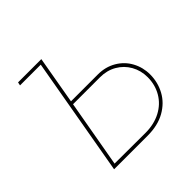

<svg xmlns="http://www.w3.org/2000/svg" viewBox="-175 -869 1039 1039"><g transform="rotate(-45 344.5 -350.0)"><path d="M98 -700H274L259 -681H94ZM147 -20 392 -19Q458 -19 508.5 -45.5Q559 -72 586.5 -119Q614 -166 614 -224Q614 -275 590.5 -316.5Q567 -358 525.5 -382Q484 -406 431 -406H212L216 -425H434Q492 -425 538 -398Q584 -371 609 -325Q634 -279 634 -225Q634 -165 606 -113.5Q578 -62 523 -31Q468 0 389 0H144ZM256 -700H276L227 -419L226 -413L153 0H133Z"/></g></svg>

Font: Fixel Italic Variable Display Thin
Style: Italic
Weight: 100
Italic angle: -10°
Designer: AlfaBravo + MacPaw
Foundry: Kyrylo Tkachov, Marchela Mozhyna, Serhii Makarenko, Maria Weinstein, Zakhar Kryvoshyya
Version: Version 1.210;Glyphs 3.2 (3217)